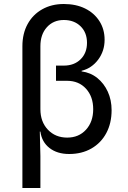

<svg xmlns="http://www.w3.org/2000/svg" viewBox="-20 -760 640 960"><path d="M92 180V-529Q92 -592 118 -639.5Q144 -687 191 -713.5Q238 -740 299 -740Q360 -740 405.5 -717.5Q451 -695 477 -654.5Q503 -614 503 -561Q503 -505 471 -462Q439 -419 388 -406V-403Q433 -397 466.5 -370Q500 -343 519 -301.5Q538 -260 538 -209Q538 -144 511.5 -94.5Q485 -45 437 -17.5Q389 10 326 10Q266 10 227.5 -20Q189 -50 182 -102H179L182 20V180ZM316 -72Q374 -72 410 -111.5Q446 -151 446 -214Q446 -277 410 -316.5Q374 -356 315 -356H260V-432H299Q351 -432 383 -463.5Q415 -495 415 -546Q415 -597 383 -628.5Q351 -660 299 -660Q247 -660 214.5 -624Q182 -588 182 -529V-214Q182 -151 219.5 -111.5Q257 -72 316 -72Z"/></svg>

Font: JetBrainsMonoNL NF
Style: Regular
Weight: 400
Designer: Philipp Nurullin, Konstantin Bulenkov
Foundry: JetBrains
Version: Version 2.304; ttfautohint (v1.8.4.7-5d5b);Nerd Fonts 3.2.1